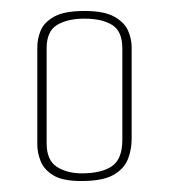

<svg xmlns="http://www.w3.org/2000/svg" viewBox="-20 -675 308 350"><path d="M128 -345Q94 -345 77 -355.5Q60 -366 54 -381.5Q48 -397 48 -411V-589Q48 -604 54 -619Q60 -634 78.5 -644.5Q97 -655 134 -655Q170 -655 188.5 -644.5Q207 -634 213.5 -619Q220 -604 220 -589V-422Q220 -402 213 -384.5Q206 -367 186.5 -356Q167 -345 128 -345ZM129 -359Q165 -359 184 -372Q203 -385 203 -420V-587Q203 -618 184.5 -629.5Q166 -641 134 -641Q103 -641 84 -629.5Q65 -618 65 -587V-414Q65 -383 83.5 -371Q102 -359 129 -359Z"/></svg>

Font: Smooch Sans Thin Thin
Style: Regular
Weight: 250
Version: Version 1.010